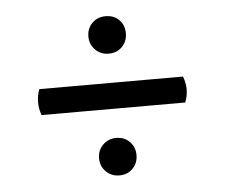

<svg xmlns="http://www.w3.org/2000/svg" viewBox="-40 -611 621 531"><g transform="rotate(-5 270.5 -346.0)"><path d="M71 -382H470Q484 -346 470 -310H71Q58 -346 71 -382ZM271 -463Q249 -463 234 -478Q219 -493 219 -515Q219 -538 234 -552.5Q249 -567 271 -567Q294 -567 308.5 -552.5Q323 -538 323 -515Q323 -493 308.5 -478Q294 -463 271 -463ZM271 -125Q249 -125 234 -140Q219 -155 219 -177Q219 -199 234 -214Q249 -229 271 -229Q294 -229 308.5 -214Q323 -199 323 -177Q323 -155 308.5 -140Q294 -125 271 -125Z"/></g></svg>

Font: Arima Thin
Style: Regular
Weight: 100
Designer: Joana Correia and Natanael Gama
Foundry: NDISCOVER
Version: Version 1.101;gftools[0.9.23]